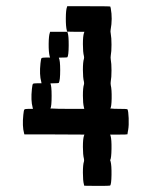

<svg xmlns="http://www.w3.org/2000/svg" viewBox="-20 -570 456 623"><path d="M197.3 -546.9 198.2 -549.8H267.6Q336.9 -549.8 337.9 -548.8Q338.4 -548.3 339.4 -543Q345.7 -509.3 338.9 -473.1Q337.9 -467.8 339.4 -460.4Q341.8 -447.8 341.8 -425Q341.8 -402.3 339.4 -389.6Q338.4 -383.3 339.4 -377Q341.8 -364.3 341.8 -341.3Q341.8 -318.4 339.4 -306.2Q338.4 -299.8 339.4 -293.9Q342.8 -279.3 342.3 -251.2Q341.8 -223.1 337.9 -217.8H341.3Q344.7 -217.3 351.1 -217Q357.4 -216.8 364.7 -216.8Q392.1 -216.8 393.6 -215.3Q396.5 -210.4 397.5 -186.8Q398.4 -163.1 396 -149.4Q395 -144.5 394.5 -140.9Q394 -137.2 393.8 -136Q393.6 -134.8 393.6 -134.3Q392.6 -133.3 365.2 -133.3H337.4L338.9 -128.9Q342.3 -117.2 341.8 -87.2Q341.3 -57.1 337.9 -51.3Q336.9 -50.3 338.9 -45.9Q342.3 -33.2 341.8 -2.4Q341.3 28.3 337.4 32.2Q336.4 33.2 294.9 33.2L253.4 32.7L252.4 28.8Q249 16.6 249 -9.8Q249 -36.1 252.4 -45.9Q253.4 -49.8 252.4 -54.7Q249 -67.9 249 -93.5Q249 -119.1 252.4 -129.4L253.9 -133.3L156.2 -133.8H59.1L58.1 -137.7Q51.8 -160.2 55.7 -197.8Q57.1 -212.4 59.1 -214.6Q61 -216.8 73.2 -216.8H86.9L85.9 -221.2Q79.6 -244.1 83.5 -281.2Q85 -295.9 86.9 -297.9Q88.9 -299.8 101.1 -299.8H114.7L113.8 -304.7Q107.4 -327.6 111.3 -364.3Q112.8 -378.9 114.7 -381.1Q116.7 -383.3 128.9 -383.3H142.6L141.1 -387.7Q137.7 -400.9 137.9 -427.5Q138.2 -454.1 141.6 -463.4L142.6 -466.8H170.4H198.2L199.7 -463.4Q203.1 -453.6 202.9 -421.9Q202.6 -390.1 198.7 -384.3Q197.8 -383.3 184.1 -383.3Q169.9 -383.3 170.9 -382.3Q175.3 -374.5 175.3 -342.3Q175.3 -309.1 170.9 -301.3Q169.4 -299.8 156.7 -299.8Q142.6 -299.8 143.6 -298.8Q147.5 -292 147.5 -258.8Q147.5 -224.6 143.6 -217.8H150.4Q157.7 -217.3 170.4 -217Q183.1 -216.8 198.2 -216.8H253.4L252.4 -221.2Q249 -234.4 249 -260Q249 -285.6 252.4 -295.9Q253.4 -299.8 252.4 -304.7Q249 -317.9 249 -343.5Q249 -369.1 252.4 -379.4Q253.4 -383.3 252.4 -387.7Q249 -400.9 249 -426.8Q249 -452.6 252.4 -462.9L253.9 -466.8H225.6L197.8 -467.3L196.8 -471.2Q193.4 -483.9 193.6 -511Q193.8 -538.1 197.3 -546.9Z"/></svg>

Font: VT323
Style: Regular
Weight: 400
Monospace: yes
Version: Version 001.002